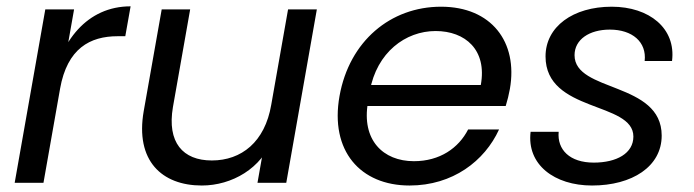

<svg xmlns="http://www.w3.org/2000/svg" viewBox="-20 -578 2195 607"><path d="M169.9 -297.6C192.6 -425.1 264.8 -463.5 352 -463.5H376.1L392.9 -558C255.7 -558 169.7 -448.8 143.5 -302.5ZM26.4 0H117.4L214.2 -548.3H123.2Z M981.7 -548.3H890.7L794 0H885ZM581.2 -548.3H491.2L434.4 -227C406.9 -69.8 491.7 8.5 618 8.5C713.1 8.5 807.7 -45.9 841.5 -140.1L837.5 -246.7C817.5 -129.1 743.2 -70.7 649.7 -70.7C557.9 -70.7 507.7 -127.8 526.7 -239.4Z M1124.1 -242.9H1578.8C1584.5 -261.6 1588.5 -277.7 1592 -296.9C1618.1 -445.4 1533.4 -556.8 1374.4 -556.8C1214.6 -556.8 1084.4 -447.8 1053.4 -274.5C1022.4 -101.3 1118.9 8.5 1274.9 8.5C1411.2 8.5 1512.1 -69 1557.7 -168.6H1459.9C1429.9 -110 1370.7 -68.4 1288.5 -68.4C1191.2 -68.4 1122.2 -135.3 1143.4 -254.9L1149.1 -290.1C1171.1 -412.5 1262 -479.9 1357.1 -479.9C1450.7 -479.9 1520.4 -420.5 1500 -309.2H1137.1Z M1851.7 8.5C1978.3 8.5 2071.9 -51.3 2071.9 -149.3C2071.9 -320.6 1796.4 -285.3 1796.4 -403.5C1796.4 -453.3 1843.3 -484.4 1907.9 -484.4C1979 -484.4 2024.8 -445.3 2018.1 -385.2H2104.6C2117.6 -488.3 2032.8 -556.8 1913.9 -556.8C1791.7 -556.8 1704.7 -493.8 1704.7 -399.7C1704.7 -221.5 1982.4 -257.7 1982.4 -146.3C1982.4 -93.2 1929.4 -63.9 1857.2 -63.9C1781.4 -63.9 1741 -104.6 1746.2 -161.4H1657.5C1644.7 -57.4 1733 8.5 1851.7 8.5Z"/></svg>

Font: Poppins Devanagari Thin
Style: Italic
Weight: 100
Italic angle: -10°
Designer: Ninad Kale (Devanagari), Jonny Pinhorn (Latin)
Foundry: Indian Type Foundry
Version: 4.005